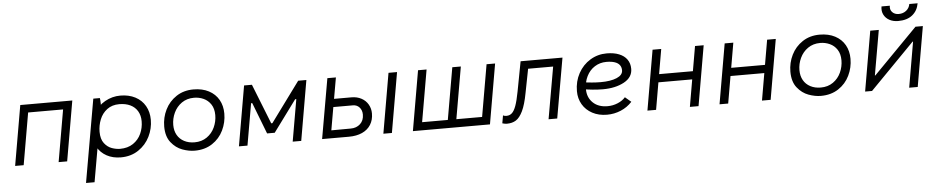

<svg xmlns="http://www.w3.org/2000/svg" viewBox="-47 -1089 8099 1658"><g transform="rotate(-5 4003.0 -260.0)"><path d="M136 -520H587L497 0H423L501 -450H198L120 0H46Z M769 -520H826Q829 -504 829.5 -470.5Q830 -437 827 -416L761 -102H770L717 200H643ZM729 -221Q729 -318 768.5 -387Q808 -456 870.5 -491Q933 -526 1003 -526Q1077 -526 1132.5 -497Q1188 -468 1218 -415.5Q1248 -363 1248 -295Q1248 -219 1214 -150Q1180 -81 1115 -37.5Q1050 6 963 6Q893 6 840 -23Q787 -52 758 -104Q729 -156 729 -221ZM1168 -289Q1168 -340 1146 -377Q1124 -414 1083.5 -433.5Q1043 -453 988 -453Q925 -453 882 -420.5Q839 -388 818.5 -336.5Q798 -285 798 -230Q798 -166 826 -130Q854 -94 891.5 -81Q929 -68 962 -68Q1029 -68 1075.5 -99.5Q1122 -131 1145 -181.5Q1168 -232 1168 -289Z M1358 -227Q1358 -304 1391.5 -372Q1425 -440 1488.5 -482Q1552 -524 1637 -524Q1714 -524 1770 -494.5Q1826 -465 1855.5 -413Q1885 -361 1885 -293Q1885 -217 1852 -148.5Q1819 -80 1755 -38Q1691 4 1603 4Q1552 4 1496 -16.5Q1440 -37 1399 -88.5Q1358 -140 1358 -227ZM1806 -287Q1806 -343 1781.5 -380Q1757 -417 1718 -434.5Q1679 -452 1636 -452Q1574 -452 1529 -420.5Q1484 -389 1460.5 -338.5Q1437 -288 1437 -233Q1437 -183 1458 -146Q1479 -109 1518 -88.5Q1557 -68 1608 -68Q1670 -68 1715 -99.5Q1760 -131 1783 -181.5Q1806 -232 1806 -287Z M2076 -520H2144L2281 -174H2291L2545 -520H2616L2526 0H2452L2515 -363H2505L2304 -90H2238L2133 -362H2123L2060 0H1986Z M2758 -68 2962 -69Q3011 -69 3043.5 -99Q3076 -129 3076 -180Q3076 -218 3054 -242.5Q3032 -267 2997 -267H2789L2802 -337H2991Q3039 -337 3076.5 -317Q3114 -297 3134.5 -261.5Q3155 -226 3155 -183Q3155 -127 3129 -85.5Q3103 -44 3054.5 -22Q3006 0 2939 0H2743ZM2798 -520H2872L2835 -309L2833 -298L2781 0H2707ZM3328 -520H3402L3312 0H3238Z M3881 -520H3955L3874 -54H3800ZM4178 -520H4252L4162 0H3494L3584 -520H3658L3580 -70H4100Z M4269 0 4281 -68Q4287 -64 4295 -62.5Q4303 -61 4311 -61Q4339 -61 4358.5 -79Q4378 -97 4393.5 -139.5Q4409 -182 4424 -261L4473 -520H4836L4745 0H4670L4749 -450H4532L4492 -245Q4473 -143 4446.5 -88.5Q4420 -34 4387.5 -13.5Q4355 7 4309 7Q4298 7 4288 5Q4278 3 4269 0Z M4935 -220Q4935 -305 4973 -374.5Q5011 -444 5076 -483.5Q5141 -523 5219 -523Q5281 -523 5326 -505Q5371 -487 5395 -453Q5419 -419 5419 -372Q5419 -298 5344 -257.5Q5269 -217 5160 -217Q5077 -217 4974 -235L4985 -294Q5074 -280 5146 -280Q5234 -280 5286.5 -302.5Q5339 -325 5339 -366Q5339 -392 5325.5 -411Q5312 -430 5283 -440Q5254 -450 5210 -450Q5154 -450 5109 -421.5Q5064 -393 5039 -342.5Q5014 -292 5014 -231Q5014 -159 5061 -113.5Q5108 -68 5188 -68Q5234 -68 5276 -85.5Q5318 -103 5343 -132L5395 -88Q5354 -43 5297 -19Q5240 5 5177 5Q5105 5 5050 -24.5Q4995 -54 4965 -105Q4935 -156 4935 -220Z M6060 -520 5970 0H5895L5985 -520ZM5527 0 5617 -520H5692L5602 0ZM5622 -235 5634 -305H5964L5952 -235Z M6685 -520 6595 0H6520L6610 -520ZM6152 0 6242 -520H6317L6227 0ZM6247 -235 6259 -305H6589L6577 -235Z M6786 -227Q6786 -304 6819.5 -372Q6853 -440 6916.5 -482Q6980 -524 7065 -524Q7142 -524 7198 -494.5Q7254 -465 7283.5 -413Q7313 -361 7313 -293Q7313 -217 7280 -148.5Q7247 -80 7183 -38Q7119 4 7031 4Q6980 4 6924 -16.5Q6868 -37 6827 -88.5Q6786 -140 6786 -227ZM7234 -287Q7234 -343 7209.5 -380Q7185 -417 7146 -434.5Q7107 -452 7064 -452Q7002 -452 6957 -420.5Q6912 -389 6888.5 -338.5Q6865 -288 6865 -233Q6865 -183 6886 -146Q6907 -109 6946 -88.5Q6985 -68 7036 -68Q7098 -68 7143 -99.5Q7188 -131 7211 -181.5Q7234 -232 7234 -287Z M7504 -520H7578L7510 -131H7514L7896 -520H7960L7870 0H7796L7864 -394H7860L7474 0H7414ZM7619 -720H7691Q7685 -686 7706 -664Q7727 -642 7762 -642Q7800 -642 7827 -663.5Q7854 -685 7860 -720H7932Q7921 -656 7875 -619Q7829 -582 7752 -582Q7709 -582 7676.5 -599.5Q7644 -617 7628 -648.5Q7612 -680 7619 -720Z"/></g></svg>

Font: Fixel Italic Variable 20240409 Display Thin
Style: Italic
Weight: 100
Italic angle: -10°
Designer: AlfaBravo + MacPaw
Foundry: Kyrylo Tkachov, Marchela Mozhyna, Serhii Makarenko, Maria Weinstein, Zakhar Kryvoshyya
Version: Version 1.211;Glyphs 3.2 (3225)